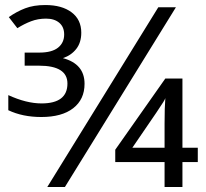

<svg xmlns="http://www.w3.org/2000/svg" viewBox="-20 -743 820 763"><path d="M303 -613Q303 -574 283 -548.5Q263 -523 230 -512Q316 -489 316 -410Q316 -348 271 -313Q226 -278 144 -278Q70 -278 13 -305V-365Q85 -332 145 -332Q248 -332 248 -411Q248 -482 135 -482H78V-534H136Q186 -534 210.5 -553.5Q235 -573 235 -606Q235 -636 215.5 -652.5Q196 -669 163 -669Q131 -669 103.5 -658.5Q76 -648 49 -631L15 -675Q46 -697 80 -710Q114 -723 160 -723Q226 -723 264.5 -694Q303 -665 303 -613ZM679 -714 238 0H168L609 -714ZM766 -99H705V0H634V-99H438V-148L637 -431H705V-156H766ZM634 -156V-251Q634 -317 637 -353Q635 -347 629 -337.5Q623 -328 615.5 -317Q608 -306 601 -295Q594 -284 588 -276L506 -156Z"/></svg>

Font: Stephens Clock
Style: Regular
Weight: 400
Designer: Peter Wiegel (catfonts.de) with slight modifications by DT1.org
Version: Version 0.9.1